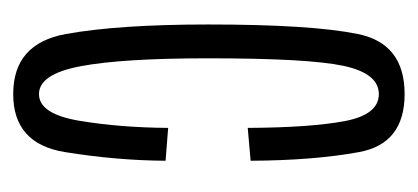

<svg xmlns="http://www.w3.org/2000/svg" viewBox="-195 -449 648 298"><g transform="rotate(90 129.0 -300.0)"><path d="M126 3.5Q203 3.5 216 -76.5Q229 -156.5 229.5 -233L178.5 -237Q178 -162.5 167.5 -99.5Q157 -36.5 126 -36.5Q95 -36.5 82.8 -101Q70.5 -165.5 70.5 -299.5Q70.5 -454.5 82.2 -509.2Q94 -564 126 -564Q158 -564 168 -510.8Q178 -457.5 178.5 -360.5L229.5 -365Q229 -463 216 -533.5Q203 -604 126 -604Q47.5 -604 32.8 -531.5Q18 -459 18 -299.5Q18 -160 32.8 -78.2Q47.5 3.5 126 3.5Z"/></g></svg>

Font: Anybody ExtraCondensed Light
Style: Regular
Weight: 300
Width: 2
Version: Version 1.113;gftools[0.9.25]